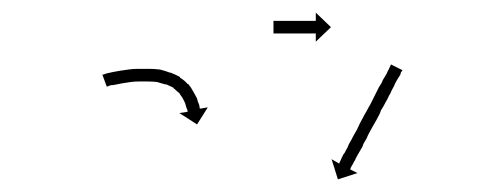

<svg xmlns="http://www.w3.org/2000/svg" viewBox="-20 -661 796 304"><path d="M144 -543Q144 -543 144 -543Q144 -543 144 -543Q144 -543 144 -543Q144 -543 144 -543Q146 -544 150 -545Q150 -545 150 -545Q150 -545 150 -545Q150 -545 150 -545Q150 -545 150 -545Q154 -546 159 -547Q159 -547 159 -547Q159 -547 159 -547Q159 -547 159 -547Q159 -547 159 -547Q164 -548 170 -549Q170 -549 170 -549Q170 -549 170 -549Q170 -549 170 -549Q170 -549 170 -549Q177 -550 184 -551Q184 -551 184 -551Q184 -551 184 -551Q184 -551 184 -551Q184 -551 184 -551Q191 -552 199 -552Q199 -552 199 -552Q199 -552 199 -552Q199 -552 199 -552Q199 -552 199 -552Q207 -552 215 -552Q215 -552 215 -552Q215 -552 215 -552Q215 -552 215.5 -552Q216 -552 216 -552Q224 -552 232 -551Q232 -551 232 -551Q232 -551 233 -551Q233 -551 233 -551Q233 -551 233 -551Q241 -549 249 -546Q249 -546 249 -546Q249 -546 250 -546Q250 -546 250 -546Q250 -546 250 -546Q258 -543 265 -539Q265 -539 265 -539Q265 -539 265 -539Q265 -538 265 -538Q265 -538 265 -538Q272 -534 277 -528Q277 -528 277.5 -528Q278 -528 278 -528Q278 -528 278 -528Q278 -528 278 -528Q283 -522 286 -516Q286 -516 286 -516Q286 -516 286 -516Q286 -516 286 -516Q286 -516 286 -516Q289 -511 292 -505Q292 -505 292 -505Q292 -505 292 -505Q292 -505 292 -505Q292 -505 292 -505Q293 -500 295 -496Q295 -496 295 -496Q295 -496 295 -496Q295 -496 295 -496Q295 -496 295 -496Q296 -493 296 -491Q296 -491 296 -491Q296 -491 296 -491Q296 -491 296 -491Q296 -491 296 -491Q296 -489 297 -489L309 -491L292 -464L264 -482L277 -484Q277 -485 277 -486Q277 -486 277 -486Q277 -486 277 -486Q277 -486 277 -486Q277 -486 277 -486Q276 -488 275 -491Q275 -491 275 -491Q275 -491 275 -491Q275 -491 275 -491Q275 -491 275 -491Q274 -494 273 -498Q273 -498 273 -498Q273 -498 273 -498Q273 -498 273 -498Q273 -498 273 -498Q271 -502 269 -506Q269 -506 269 -506Q269 -506 269 -506Q269 -506 269 -506Q269 -506 269 -506Q266 -510 263 -515Q263 -515 263 -515Q263 -515 263 -514Q263 -514 263 -514Q263 -514 263 -514Q259 -518 254 -522Q254 -522 254 -522Q254 -522 254 -522Q254 -522 254.5 -522Q255 -522 255 -522Q249 -525 242 -528Q242 -528 242.5 -527.5Q243 -527 243 -527Q243 -527 243 -527Q243 -527 243 -527Q236 -529 229 -531Q229 -531 229 -531Q229 -531 229 -531Q229 -531 229.5 -531Q230 -531 230 -531Q222 -532 214 -532Q214 -532 214.5 -532Q215 -532 215 -532Q215 -532 215 -532Q215 -532 215 -532Q207 -532 200 -532Q200 -532 200 -532Q200 -532 200 -532Q200 -532 200 -532Q200 -532 200 -532Q193 -532 186 -531Q186 -531 186 -531Q186 -531 186 -531Q186 -531 186 -531Q186 -531 186 -531Q179 -530 173 -529Q173 -529 173 -529Q173 -529 173 -529Q173 -529 173 -529Q173 -529 173 -529Q168 -528 163 -527Q163 -527 163 -527Q163 -527 163 -527Q163 -527 163 -527Q163 -527 163 -527Q158 -526 155 -526Q155 -526 155 -526Q155 -526 155 -526Q155 -526 155 -526Q155 -526 155 -526Q152 -525 150 -524Q150 -524 150 -524Q150 -524 150 -524Q150 -524 150.5 -524Q151 -524 151 -524Q150 -524 149 -524L142 -543Q143 -543 144 -543ZM616 -548Q615 -547 614.5 -545.5Q614 -544 614 -543Q611 -538 609 -535Q608 -533 606.5 -530.5Q605 -528 604 -525Q600 -518 598 -513Q596 -510 594.5 -506.5Q593 -503 591 -500Q589 -496 587 -492.5Q585 -489 583 -486Q582 -482 580 -478.5Q578 -475 576 -471Q571 -462 568 -457Q566 -453 564 -449.5Q562 -446 561 -443Q559 -439 557 -436Q555 -433 554 -429Q552 -426 550.5 -423Q549 -420 547 -417Q546 -415 544.5 -412.5Q543 -410 542 -407Q541 -406 540 -404Q539 -402 538 -400Q537 -399 536.5 -397.5Q536 -396 535 -395Q535 -394 535 -393.5Q535 -393 534 -393L546 -387L515 -377L505 -409L517 -402Q518 -405 518 -404Q518 -405 519 -406.5Q520 -408 520 -409Q522 -413 524 -417Q526 -419 527 -421.5Q528 -424 530 -427Q531 -430 532.5 -433Q534 -436 536 -439Q540 -447 543 -452Q545 -455 546.5 -458.5Q548 -462 550 -466Q552 -470 554 -473.5Q556 -477 558 -481Q560 -484 562 -488Q564 -492 566 -495Q569 -501 573 -509Q575 -513 576.5 -516Q578 -519 580 -523Q582 -526 583.5 -528.5Q585 -531 586 -534Q590 -541 592 -544Q594 -549 596 -552Q596 -553 597 -554.5Q598 -556 598 -557Q599 -558 599 -559L617 -550Q617 -549 616 -548ZM414 -628Q414 -628 414.5 -628Q415 -628 416 -628Q417 -628 417.5 -628Q418 -628 419 -628Q420 -628 421 -628Q422 -628 424 -628Q425 -628 426 -628Q427 -628 429 -628Q430 -628 431.5 -628Q433 -628 434 -628Q436 -628 437.5 -628Q439 -628 440 -628Q442 -628 443.5 -628Q445 -628 447 -628Q448 -628 449.5 -628Q451 -628 453 -628Q455 -628 456.5 -628Q458 -628 459 -628Q461 -628 462 -628Q463 -628 465 -628Q466 -628 467.5 -628Q469 -628 470 -628Q471 -628 472 -628Q473 -628 474 -628Q475 -628 476 -628Q477 -628 478 -628Q478 -628 478.5 -628Q479 -628 480 -628Q480 -628 480 -628Q480 -628 480 -628V-641L504 -618L480 -595V-608Q480 -608 480 -608Q480 -608 480 -608Q479 -608 478.5 -608Q478 -608 478 -608Q477 -608 476 -608Q475 -608 474 -608Q473 -608 472 -608Q471 -608 470 -608Q469 -608 467.5 -608Q466 -608 465 -608Q463 -608 462 -608Q461 -608 459 -608Q458 -608 456.5 -608Q455 -608 453 -608Q451 -608 449.5 -608Q448 -608 447 -608Q445 -608 443.5 -608Q442 -608 440 -608Q439 -608 437.5 -608Q436 -608 434 -608Q433 -608 431.5 -608Q430 -608 429 -608Q427 -608 426 -608Q425 -608 424 -608Q422 -608 421 -608Q420 -608 419 -608Q418 -608 417.5 -608Q417 -608 416 -608Q415 -608 414.5 -608Q414 -608 414 -608Q414 -608 413.5 -608Q413 -608 413 -608V-628Q413 -628 413.5 -628Q414 -628 414 -628Z"/></svg>

Font: FRB American Cursive Just Arrows Thin
Style: Italic
Weight: 100
Italic angle: -25°
Version: Version 2.0;Modular Font Editor K font №1